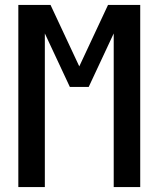

<svg xmlns="http://www.w3.org/2000/svg" viewBox="-20 -755 640 775"><path d="M54 0V-735H184L300 -487L416 -735H546V0H439V-620L338 -404H262L161 -620V0Z"/></svg>

Font: Zed Mono Semibold Extended
Style: Regular
Weight: 600
Width: 7
Monospace: yes
Designer: Belleve Invis
Foundry: Belleve Invis
Version: Version 1.0.0; ttfautohint (v1.8.4)